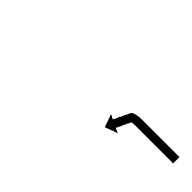

<svg xmlns="http://www.w3.org/2000/svg" viewBox="14 -735 431 431"><g transform="rotate(45 229.5 -519.5)"><path d="M457 -535Q456 -535 454.5 -535Q453 -535 451 -535Q449 -535 447 -535Q445 -535 443 -535Q440 -535 437 -535Q434 -535 431 -535Q428 -535 424.5 -535Q421 -535 418 -535Q414 -535 410.5 -535Q407 -535 403 -535Q399 -535 395 -535Q391 -535 387 -535Q383 -535 379 -535Q375 -535 370 -535Q366 -535 362 -535Q358 -535 354 -535Q350 -535 346 -535Q342 -535 338 -535Q330 -535 324 -533Q323 -532 326 -535Q329 -538 329 -538Q328 -535 326.5 -531.5Q325 -528 323 -525Q322 -523 321 -520.5Q320 -518 318 -515Q318 -513 317 -511Q316 -509 315 -507Q314 -506 313.5 -504.5Q313 -503 312 -502Q312 -502 312 -501.5Q312 -501 312 -500L323 -495L293 -484L282 -515L293 -509Q294 -510 294 -511Q295 -511 297 -516Q298 -518 298.5 -520Q299 -522 300 -524Q302 -526 303 -528.5Q304 -531 305 -534Q307 -537 308.5 -540Q310 -543 311 -546Q311 -547 313 -549Q316 -551 316 -551Q326 -555 338 -555Q342 -555 346 -555Q350 -555 354 -555Q358 -555 362 -555Q366 -555 370 -555Q375 -555 379 -555Q383 -555 387 -555Q391 -555 395 -555Q399 -555 403 -555Q407 -555 410.5 -555Q414 -555 418 -555Q421 -555 424.5 -555Q428 -555 431 -555Q434 -555 437 -555Q440 -555 443 -555Q445 -555 447 -555Q449 -555 451 -555Q453 -555 454.5 -555Q456 -555 457 -555Q458 -555 458.5 -555Q459 -555 459 -555V-535Q459 -535 458.5 -535Q458 -535 457 -535Z"/></g></svg>

Font: FRB American Cursive Just Arrows Thin
Style: Italic
Weight: 100
Italic angle: -25°
Version: Version 2.0;Modular Font Editor K font №1